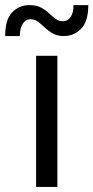

<svg xmlns="http://www.w3.org/2000/svg" viewBox="-39 -738 368 758"><path d="M103.5 0V-517.6H187.5V0ZM-18.6 -595.7Q-18.6 -661.1 9.3 -689.5Q37.1 -717.8 77.1 -717.8Q104.5 -717.8 122.6 -708.3Q140.6 -698.7 154.1 -686Q167.5 -673.3 180.2 -663.8Q192.9 -654.3 209 -654.3Q229 -654.3 240.5 -672.1Q252 -689.9 251 -717.8H309.6Q309.6 -654.8 281.7 -625.2Q253.9 -595.7 212.9 -595.7Q187.5 -595.7 169.9 -605.7Q152.3 -615.7 138.4 -628.9Q124.5 -642.1 111.3 -652.1Q98.1 -662.1 81.1 -662.1Q62 -662.1 50.8 -644Q39.6 -626 39.1 -595.7Z"/></svg>

Font: Reddit Sans
Style: Regular
Weight: 400
Designer: Stephen Hutchings
Foundry: Reddit
Version: Version 1.014